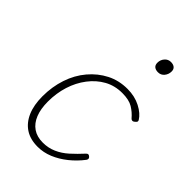

<svg xmlns="http://www.w3.org/2000/svg" viewBox="-232 -872 988 988"><g transform="rotate(45 261.5 -378.0)"><path d="M234 19Q180 19 143.5 -5Q107 -29 87.5 -74Q68 -119 68 -183Q68 -252 88.5 -313.5Q109 -375 148 -421Q187 -467 238 -493Q289 -519 351 -519Q404 -519 445.5 -497.5Q487 -476 505 -446Q507 -442 506.5 -437.5Q506 -433 497 -426Q489 -419 482.5 -420.5Q476 -422 473 -426Q452 -451 424 -468Q396 -485 347 -485Q293 -485 249.5 -461Q206 -437 173.5 -394.5Q141 -352 124 -298Q107 -244 107 -183Q107 -130 122 -92.5Q137 -55 166 -35Q195 -15 238 -15Q277 -15 311 -30Q345 -45 375 -72Q405 -99 436 -133Q442 -139 447.5 -138Q453 -137 457 -133Q462 -129 463 -123.5Q464 -118 459 -111Q430 -73 393 -43.5Q356 -14 316 2.5Q276 19 234 19ZM401 -690Q384 -690 374 -698Q364 -706 364 -723Q364 -744 377.5 -759.5Q391 -775 411 -775Q428 -775 438 -767Q448 -759 448 -743Q448 -722 435 -706Q422 -690 401 -690Z"/></g></svg>

Font: Playwrite IS Thin
Style: Regular
Weight: 250
Designer: Veronika Burian, José Scaglione
Foundry: TypeTogether
Version: Version 1.002